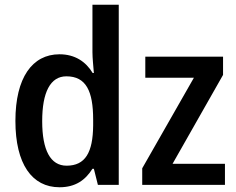

<svg xmlns="http://www.w3.org/2000/svg" viewBox="-20 -780 996 810"><path d="M231 10C298 10 340 -20 370 -68H376L393 0H481V-760H370V-560C370 -534 374 -499 376 -472H371C342 -520 296 -551 231 -551C116 -551 45 -452 45 -270C45 -88 115 10 231 10ZM929 0V-89H708L921 -464V-541H593V-452H798L580 -70V0ZM261 -81C193 -81 158 -146 158 -269C158 -390 192 -458 260 -458C343 -458 373 -396 373 -275V-251C372 -137 340 -81 261 -81Z"/></svg>

Font: Noto Sans UI SemiCondensed Medium
Style: Regular
Weight: 500
Width: 4
Designer: Monotype Design Team
Foundry: Monotype Imaging Inc.
Version: Version 1.901